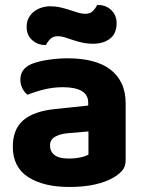

<svg xmlns="http://www.w3.org/2000/svg" viewBox="-20 -728 575 764"><path d="M256 -97Q278 -97 299.5 -101.5Q321 -106 332 -113V-205L250 -198Q218 -195 198.5 -183.5Q179 -172 179 -149Q179 -125 197 -111Q215 -97 256 -97ZM250 -496Q302 -496 344.5 -485.5Q387 -475 417 -453Q447 -431 463.5 -397Q480 -363 480 -317V-91Q480 -65 466.5 -49.5Q453 -34 434 -23Q403 -4 358 6Q313 16 256 16Q153 16 92 -23.5Q31 -63 31 -144Q31 -213 72 -249Q113 -285 198 -294L331 -308V-319Q331 -351 305 -366Q279 -381 230 -381Q192 -381 155.5 -372Q119 -363 90 -351Q78 -359 69.5 -375.5Q61 -392 61 -411Q61 -455 107 -474Q136 -485 174.5 -490.5Q213 -496 250 -496ZM180 -703Q201 -703 220.5 -698.5Q240 -694 258 -688Q276 -682 291.5 -677.5Q307 -673 319 -673Q340 -673 351 -685.5Q362 -698 367 -708H372Q401 -708 422.5 -688Q444 -668 444 -636Q444 -594 417.5 -574Q391 -554 351 -554Q327 -554 307 -558.5Q287 -563 269.5 -569Q252 -575 237.5 -579.5Q223 -584 211 -584Q190 -584 179 -572Q168 -560 163 -549H159Q130 -549 108 -568.5Q86 -588 86 -621Q86 -642 94.5 -657.5Q103 -673 116.5 -683Q130 -693 146.5 -698Q163 -703 180 -703Z"/></svg>

Font: Baloo Paaji 2
Style: Bold
Weight: 700
Designer: Shuchita Grover, Noopur Datye and Ek Type
Foundry: Ek Type
Version: Version 1.640;hotconv 1.0.111;makeotfexe 2.5.65597; ttfautoh